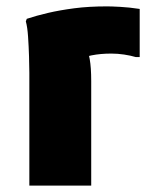

<svg xmlns="http://www.w3.org/2000/svg" viewBox="-20 -582 475 602"><path d="M72 0V-354Q72 -374 71 -405.5Q70 -437 68 -467Q66 -497 61 -515L64 -523Q94 -533 130.5 -541.5Q167 -550 212.5 -556Q258 -562 316 -562Q329 -562 357 -560.5Q385 -559 418 -554V-403H406Q389 -408 369 -411Q349 -414 329 -414Q295 -414 267.5 -408.5Q240 -403 221 -393L247 -434Q266 -413 266 -328V0Z"/></svg>

Font: Kufam ExtraBold
Style: Regular
Weight: 800
Designer: Wael Morcos, Artur Schmal
Foundry: Original Type
Version: Version 1.300; ttfautohint (v1.8.3)